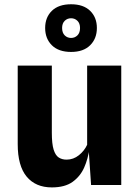

<svg xmlns="http://www.w3.org/2000/svg" viewBox="-20 -846 640 878"><path d="M217 11Q143 11 102 -38.2Q61 -87.5 61 -187V-546H217V-239Q217 -188.5 225.2 -162Q233.5 -135.5 248.5 -125.8Q263.5 -116 284.5 -116Q315.5 -116 340.8 -136.2Q366 -156.5 378.5 -184V-546H534.5V0H396.5L382.5 -206L388.5 -164.5Q382.5 -119.5 364.8 -79.5Q347 -39.5 311.8 -14.2Q276.5 11 217 11ZM305.1 -608.5Q248 -608.5 217.2 -639Q186.5 -669.5 186.5 -718Q186.5 -766.5 217.2 -796.5Q248 -826.5 305.1 -826.5Q361.5 -826.5 392.2 -796.5Q423 -766.5 423 -718Q423 -669.5 392.2 -639Q361.5 -608.5 305.1 -608.5ZM305 -672.5Q322 -672.5 334 -684.2Q346 -696 346 -718Q346 -739.3 334 -750.9Q322 -762.5 305 -762.5Q288 -762.5 276 -750.9Q264 -739.3 264 -718Q264 -696 276 -684.2Q288 -672.5 305 -672.5Z"/></svg>

Font: Spline Sans
Style: Regular
Weight: 400
Designer: Eben Sorkin, Mirko Velimirovic
Foundry: Sorkin Type
Version: Version 1.001